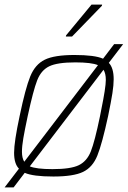

<svg xmlns="http://www.w3.org/2000/svg" viewBox="-20 -756 553 831"><path d="M451 -484Q472 -462 472 -413Q472 -388 466.5 -352.5Q461 -317 448 -254Q422 -134 401.5 -83Q381 -32 339.5 -12Q298 8 211 8Q123 8 87 -8L39 55H0L62 -26Q41 -47 41 -95Q41 -142 65 -254Q90 -374 111 -425.5Q132 -477 173.5 -497.5Q215 -518 302 -518Q390 -518 426 -502L474 -565H513ZM85 -56 404 -474Q376 -486 306 -486Q228 -486 193 -469Q158 -452 141 -408.5Q124 -365 100 -254Q87 -193 81 -158Q75 -123 75 -99Q75 -72 85 -56ZM428 -454 109 -36Q137 -24 207 -24Q286 -24 321 -41Q356 -58 373 -100.5Q390 -143 413 -254Q417 -272 418 -280Q438 -377 438 -410Q438 -438 428 -454ZM265 -598 266 -603 376 -736H422L421 -731L292 -598Z"/></svg>

Font: Saira Semi Condensed Thin
Style: Italic
Weight: 100
Width: 4
Italic angle: -12°
Designer: Hector Gatti with collaboration of the Omnibus-Type team
Foundry: Omnibus-Type
Version: Version 1.001; ttfautohint (v1.8)